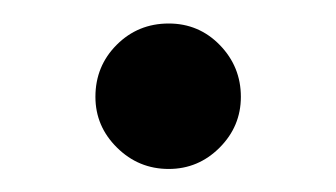

<svg xmlns="http://www.w3.org/2000/svg" viewBox="-20 -111 289 165"><path d="M187 -27.8Q187 -2.4 168.7 15.9Q150.4 34.2 125 34.2Q99.1 34.2 80.6 15.9Q62 -2.4 62 -27.8Q62 -54.2 80.3 -72.5Q98.6 -90.8 125 -90.8Q150.9 -90.8 168.9 -72.3Q187 -53.7 187 -27.8Z"/></svg>

Font: Preahvihear
Style: Regular
Weight: 400
Designer: Danh Hong
Version: Version 8.002; ttfautohint (v1.8.3)